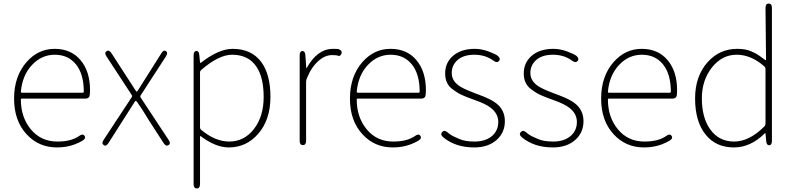

<svg xmlns="http://www.w3.org/2000/svg" viewBox="-20 -814 4455 1077"><path d="M300 13Q197 13 130 -60Q59 -136 59 -261Q59 -386 129 -466Q194 -540 286.5 -540Q379 -540 432 -476.5Q485 -413 485 -309Q485 -297 484 -285Q483 -261 459 -261H102Q97 -261 97 -256Q97 -156 153.5 -88Q210 -20 302 -20Q381 -20 425 -52Q445 -66 454 -52Q464 -38 443 -25Q423 -13 396 -3Q352 13 300 13ZM97 -299Q97 -294 102 -294H445Q450 -294 450 -299Q450 -399 406 -453Q362 -507 287.5 -507Q213 -507 159 -449Q105 -391 97 -299Z M562 0Q548 -9 561 -29L719 -269Q723 -275 719 -281L577 -498Q564 -518 578 -527Q592 -536 605 -516L741 -306Q745 -300 747 -300Q749 -300 753 -306L885 -515Q897 -536 911 -527Q924 -518 911 -498L769 -279Q765 -273 769 -267L926 -29Q940 -9 925 0Q911 9 898 -11L814 -141Q807 -151 801 -162Q782 -195 749 -242Q744 -248 741.5 -248Q739 -248 735 -242L588 -11Q575 9 562 0Z M1084 243Q1066 243 1066 219V-503Q1066 -527 1081 -528Q1096 -529 1098 -505L1102 -464Q1103 -459 1107 -462Q1207 -540 1285 -540Q1390 -540 1445 -467Q1497 -397 1497 -271Q1497 -141 1427 -62Q1361 13 1263 13Q1190 13 1106 -50Q1102 -53 1102 -48V219Q1102 243 1084 243ZM1266 -20Q1350 -20 1404.5 -90.5Q1459 -161 1459 -270Q1459 -379 1419 -439Q1374 -507 1282 -507Q1207 -507 1108 -421Q1102 -416 1102 -408V-99Q1102 -91 1108 -86Q1187 -20 1266 -20Z M1679 0Q1661 0 1661 -24V-503Q1661 -527 1676 -528Q1691 -528 1693 -504L1698 -433Q1698 -428 1700 -432Q1760 -540 1848 -540Q1877 -540 1881 -538Q1902 -528 1895 -512Q1888 -497 1878 -501Q1868 -505 1843 -505Q1804 -505 1768 -474Q1726 -437 1701 -374Q1697 -364 1697 -354V-24Q1697 0 1679 0Z M2184 13Q2081 13 2014 -60Q1943 -136 1943 -261Q1943 -386 2013 -466Q2078 -540 2170.5 -540Q2263 -540 2316 -476.5Q2369 -413 2369 -309Q2369 -297 2368 -285Q2367 -261 2343 -261H1986Q1981 -261 1981 -256Q1981 -156 2037.5 -88Q2094 -20 2186 -20Q2265 -20 2309 -52Q2329 -66 2338 -52Q2348 -38 2327 -25Q2307 -13 2280 -3Q2236 13 2184 13ZM1981 -299Q1981 -294 1986 -294H2329Q2334 -294 2334 -299Q2334 -399 2290 -453Q2246 -507 2171.5 -507Q2097 -507 2043 -449Q1989 -391 1981 -299Z M2640 13Q2535 13 2466 -44Q2448 -59 2460 -73Q2472 -87 2490 -72Q2509 -55 2533 -45Q2544 -40 2555 -35Q2588 -20 2642 -20Q2705 -20 2742 -53Q2775 -83 2775 -130Q2775 -177 2732 -210Q2703 -232 2643 -253Q2640 -254 2629 -258Q2560 -283 2539 -299Q2529 -306 2519 -313Q2477 -343 2477 -402Q2477 -461 2519 -499Q2565 -540 2643 -540Q2682 -540 2721.5 -525Q2761 -510 2772 -501Q2790 -485 2779 -472Q2768 -459 2749 -473Q2703 -507 2641 -507Q2579 -507 2545 -476Q2514 -447 2514 -405Q2514 -363 2552 -335Q2576 -317 2637 -294L2644 -291Q2655 -287 2666 -283Q2734 -258 2763 -235Q2812 -197 2812 -134.5Q2812 -72 2768 -31Q2720 13 2640 13Z M3081 13Q2976 13 2907 -44Q2889 -59 2901 -73Q2913 -87 2931 -72Q2950 -55 2974 -45Q2985 -40 2996 -35Q3029 -20 3083 -20Q3146 -20 3183 -53Q3216 -83 3216 -130Q3216 -177 3173 -210Q3144 -232 3084 -253Q3081 -254 3070 -258Q3001 -283 2980 -299Q2970 -306 2960 -313Q2918 -343 2918 -402Q2918 -461 2960 -499Q3006 -540 3084 -540Q3123 -540 3162.5 -525Q3202 -510 3213 -501Q3231 -485 3220 -472Q3209 -459 3190 -473Q3144 -507 3082 -507Q3020 -507 2986 -476Q2955 -447 2955 -405Q2955 -363 2993 -335Q3017 -317 3078 -294L3085 -291Q3096 -287 3107 -283Q3175 -258 3204 -235Q3253 -197 3253 -134.5Q3253 -72 3209 -31Q3161 13 3081 13Z M3593 13Q3490 13 3423 -60Q3352 -136 3352 -261Q3352 -386 3422 -466Q3487 -540 3579.5 -540Q3672 -540 3725 -476.5Q3778 -413 3778 -309Q3778 -297 3777 -285Q3776 -261 3752 -261H3395Q3390 -261 3390 -256Q3390 -156 3446.5 -88Q3503 -20 3595 -20Q3674 -20 3718 -52Q3738 -66 3747 -52Q3757 -38 3736 -25Q3716 -13 3689 -3Q3645 13 3593 13ZM3390 -299Q3390 -294 3395 -294H3738Q3743 -294 3743 -299Q3743 -399 3699 -453Q3655 -507 3580.5 -507Q3506 -507 3452 -449Q3398 -391 3390 -299Z M4097 13Q3996 13 3939 -58Q3879 -131 3879 -262Q3879 -386 3949 -465Q4016 -540 4115 -540Q4160 -540 4189 -528Q4200 -523 4211 -518Q4233 -508 4273 -477Q4277 -474 4277 -479L4274 -770Q4274 -794 4292 -794Q4310 -794 4310 -770V-24Q4310 0 4295 1Q4280 1 4278 -22L4274 -65Q4274 -70 4270 -66Q4190 13 4097 13ZM4268 -105Q4274 -111 4274 -120V-427Q4274 -435 4268 -441Q4194 -507 4112 -507Q4030 -507 3973.5 -435.5Q3917 -364 3917 -262Q3917 -152 3965.5 -86Q4014 -20 4098.5 -20Q4183 -20 4268 -105Z"/></svg>

Font: Resource Han Rounded KR ExtraLight
Style: Regular
Weight: 250
Designer: Cyano Hao (round all glyphs); Ryoko NISHIZUKA 西塚涼子 (kana, bopomofo & ideographs); Paul D. Hunt (Latin, Greek & Cyrillic)
Foundry: Cyano Hao
Version: 0.990